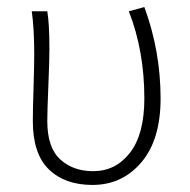

<svg xmlns="http://www.w3.org/2000/svg" viewBox="-20 -512 537 544"><path d="M242 12Q164 12 118.5 -32Q73 -76 73 -169Q73 -200 75 -263Q77 -326 77 -358Q77 -431 70 -480H114Q120 -446 120 -372Q120 -340 117 -268.5Q114 -197 114 -169Q114 -94 150.5 -60.5Q187 -27 244 -27Q308 -27 348.5 -79.5Q389 -132 389 -233Q389 -368 345 -480L389 -492Q435 -367 435 -233Q435 -116 380.5 -52Q326 12 242 12Z"/></svg>

Font: Toshiba Sans Light
Style: Regular
Weight: 300
Designer: Paul D. Hunt
Foundry: Toshiba Corporation
Version: Version 2.020;PS 2.0;hotconv 1.0.86;makeotf.lib2.5.63406